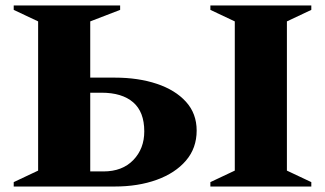

<svg xmlns="http://www.w3.org/2000/svg" viewBox="-20 -680 1185 700"><path d="M398 0H30V-16L119 -58V-602L30 -644V-660H418V-644L309 -602V-397H398Q484 -397 551.5 -374.5Q619 -352 658 -309Q697 -266 697 -204Q697 -140 658 -94.5Q619 -49 551.5 -24.5Q484 0 398 0ZM350 -342H309V-55H357Q426 -55 466 -96.5Q506 -138 506 -201Q506 -272 465.5 -307Q425 -342 350 -342ZM747 0V-16L836 -58V-602L747 -644V-660H1115V-644L1026 -602V-58L1115 -16V0Z"/></svg>

Font: Spectral SC ExtraBold
Style: Regular
Weight: 800
Designer: Jean-Baptiste Levee
Foundry: Production Type
Version: Version 2.001